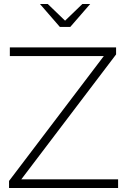

<svg xmlns="http://www.w3.org/2000/svg" viewBox="-20 -936 638 956"><path d="M25 0V-35L497 -657H29V-700H558V-665L86 -43H568V0ZM218 -916 304 -833 390 -916H429L330 -802H278L179 -916Z"/></svg>

Font: Red Hat Display
Style: Regular
Weight: 300
Designer: Pentagram, MCKL
Foundry: Pentagram, MCKL
Version: Version 1.023